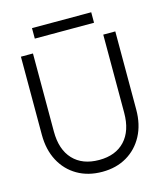

<svg xmlns="http://www.w3.org/2000/svg" viewBox="-116 -860 815 955"><g transform="rotate(-15 292.0 -382.5)"><path d="M139 -773H444V-719H139ZM49 -650H111V-248Q111 -155 159 -104Q207 -53 293 -53Q378 -53 425.5 -104Q473 -155 473 -248V-650H535V-248Q535 -171 504.5 -113.5Q474 -56 419.5 -24Q365 8 293 8Q220 8 165 -24Q110 -56 79.5 -113.5Q49 -171 49 -248Z"/></g></svg>

Font: Overused Grotesk Book
Style: Regular
Weight: 350
Version: Version 0.003